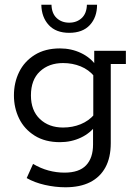

<svg xmlns="http://www.w3.org/2000/svg" viewBox="-20 -612 578 813"><path d="M257 181Q214 181 170 171Q126 161 93 142L120 82Q152 101 185.5 110Q219 119 253 119Q315 119 344.5 88Q374 57 374 0V-73L388 -84Q364 -49 323 -29.5Q282 -10 234 -10Q171 -10 127 -37.5Q83 -65 61 -110Q39 -155 39 -208Q39 -262 61 -307Q83 -352 127 -379.5Q171 -407 234 -407Q282 -407 323 -387.5Q364 -368 388 -333L379 -331V-397H513V-341H449V-6Q449 55 426.5 96.5Q404 138 361.5 159.5Q319 181 257 181ZM247 -72Q287 -72 321.5 -86Q356 -100 380 -128L375 -99V-315L380 -288Q356 -317 321.5 -331Q287 -345 247 -345Q187 -345 149 -309.5Q111 -274 111 -208Q111 -144 149 -108Q187 -72 247 -72ZM273 -473Q217 -473 186.5 -506Q156 -539 155 -592H198Q199 -555 220 -535.5Q241 -516 273 -516Q305 -516 326 -535.5Q347 -555 348 -592H391Q391 -539 360.5 -506Q330 -473 273 -473Z"/></svg>

Font: Rokkitt SemiBold
Style: Regular
Weight: 400
Version: Version 3.103